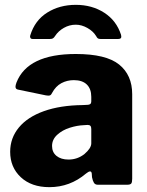

<svg xmlns="http://www.w3.org/2000/svg" viewBox="-20 -763 608 793"><path d="M184 10Q110 10 66 -31Q22 -72 22 -136Q22 -193 58 -236.5Q94 -280 161.5 -304Q229 -328 321 -329L341 -330Q357 -330 357 -344V-363Q357 -396 338.5 -414Q320 -432 285 -432Q257 -432 233.5 -419.5Q210 -407 195 -379Q192 -373 189 -370.5Q186 -368 180 -368Q174 -368 170 -369L54 -393Q44 -395 44 -405Q44 -411 48 -422Q94 -540 293 -540Q418 -540 472 -496.5Q526 -453 526 -374V-25Q526 -10 522 -5Q518 0 505 0H384Q373 0 368 -8Q363 -16 360 -31L359 -46Q358 -55 352 -55Q346 -55 335 -46Q269 10 184 10ZM342 -247 326 -246Q299 -245 268.5 -235.5Q238 -226 216.5 -206.5Q195 -187 195 -160Q195 -134 213.5 -119Q232 -104 263 -104Q300 -104 329 -127Q357 -151 357 -171V-230Q357 -239 353.5 -243Q350 -247 342 -247ZM395 -602Q389 -602 385 -604Q381 -606 377 -614Q365 -634 341 -647.5Q317 -661 293 -661Q267 -661 244 -648Q221 -635 208 -615Q203 -607 198.5 -604.5Q194 -602 186 -602H115Q108 -602 105.5 -606.5Q103 -611 105 -617Q124 -679 175 -711Q226 -743 293 -743Q360 -743 410.5 -710.5Q461 -678 480 -619Q481 -616 481 -611Q481 -602 468 -602Z"/></svg>

Font: Libre Franklin ExtraBold
Style: Regular
Weight: 800
Designer: Pablo Impallari, Rodrigo Fuenzalida
Foundry: Impallari Type
Version: Version 1.002; ttfautohint (v1.5)